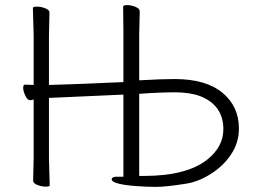

<svg xmlns="http://www.w3.org/2000/svg" viewBox="-20 -726 1007 753"><path d="M177 -393Q206 -393 464 -404V-604L463 -700Q463 -706 479 -706Q495 -706 511.5 -699Q528 -692 528 -682L526 -593V-411Q612 -416 665 -416Q787 -416 852 -362.5Q917 -309 917 -222Q917 -167 887 -121.5Q857 -76 808.5 -45Q760 -14 712 -6Q632 7 590 7L551 6Q418 0 418 -23Q418 -31 433 -33H464V-355L172 -342V-105L175 1Q175 6 159.5 6Q144 6 127 -0.5Q110 -7 110 -17L112 -106V-336Q103 -333 99 -333H98Q88 -333 79.5 -350.5Q71 -368 71 -381Q71 -394 77 -394H78L112 -393V-589L109 -695Q109 -700 125 -700Q141 -700 157.5 -693.5Q174 -687 174 -677L172 -588V-393ZM433 -33ZM765 -349Q724 -364 665.5 -364Q607 -364 526 -358V-36H544Q713 -36 794 -101Q856 -151 856 -219Q856 -313 765 -349Z"/></svg>

Font: ToneOZ-Pinyin-WenKai-Light
Style: Light
Weight: 300
Designer: Fontworks Inc.
Foundry: ToneOZ
Version: Version 0.240331